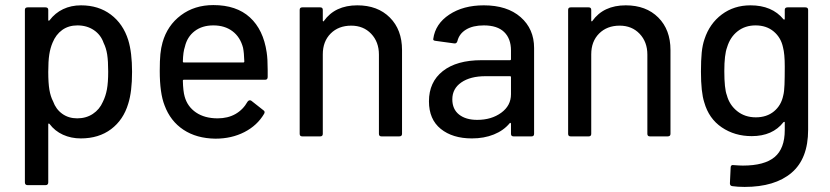

<svg xmlns="http://www.w3.org/2000/svg" viewBox="-20 -537 3267 756"><path d="M78 181V-498Q78 -508 89 -508H159Q170 -508 170 -498V-458Q170 -456 171.5 -455.5Q173 -455 175 -457Q197 -486 228.5 -501Q260 -516 299 -516Q368 -516 416.5 -479.5Q465 -443 485 -379Q500 -330 500 -254Q500 -176 485 -129Q466 -65 417.5 -28.5Q369 8 298 8Q260 8 228 -6.5Q196 -21 175 -49Q173 -51 171.5 -50.5Q170 -50 170 -48V181Q170 192 159 192H89Q78 192 78 181ZM189 -138Q200 -107 225 -89Q250 -71 284 -71Q319 -71 345.5 -88.5Q372 -106 385 -136Q396 -158 401 -185Q406 -212 406 -255Q406 -297 402 -322.5Q398 -348 388 -368Q377 -400 349.5 -418.5Q322 -437 285 -437Q250 -437 225 -419Q200 -401 187 -369Q178 -348 174 -322Q170 -296 170 -254Q170 -210 174.5 -183.5Q179 -157 189 -138Z M628 -122Q609 -170 609 -258Q609 -299 611.5 -324Q614 -349 620 -370Q639 -437 692.5 -477Q746 -517 820 -517Q911 -517 964 -468.5Q1017 -420 1030 -331Q1034 -306 1034 -261V-234Q1034 -223 1024 -223H704Q700 -223 700 -219Q701 -178 707 -157Q718 -117 752 -94Q786 -71 837 -71Q877 -71 907 -88Q937 -105 955 -137Q958 -141 962 -142Q966 -143 970 -140L1017 -103Q1025 -98 1020 -89Q993 -43 942.5 -17Q892 9 828 9Q754 8 702.5 -26Q651 -60 628 -122ZM704 -291H938Q942 -291 942 -295Q941 -329 937 -349Q926 -391 895.5 -414Q865 -437 820 -437Q776 -437 746.5 -414.5Q717 -392 708 -353Q701 -333 700 -295Q700 -291 704 -291Z M1160 -10V-498Q1160 -508 1170 -508H1241Q1251 -508 1251 -498V-456Q1251 -454 1252.5 -453Q1254 -452 1255 -454Q1299 -516 1387 -516Q1467 -516 1515 -468Q1563 -420 1563 -340V-10Q1563 0 1552 0H1482Q1472 0 1472 -10V-322Q1472 -372 1441.5 -404Q1411 -436 1363 -436Q1313 -436 1282 -405Q1251 -374 1251 -323V-10Q1251 0 1241 0H1170Q1160 0 1160 -10Z M1669 -138Q1669 -214 1723.5 -257Q1778 -300 1876 -300H1988Q1992 -300 1992 -304V-338Q1992 -385 1965 -411Q1938 -437 1885 -437Q1842 -437 1815 -420.5Q1788 -404 1781 -375Q1778 -365 1769 -366L1696 -376Q1684 -377 1686 -384Q1694 -443 1749 -479.5Q1804 -516 1885 -516Q1977 -516 2030 -469.5Q2083 -423 2083 -348V-10Q2083 0 2073 0H2002Q1992 0 1992 -10V-50Q1992 -52 1990 -53Q1988 -54 1987 -52Q1963 -23 1924.5 -7.5Q1886 8 1838 8Q1762 8 1715.5 -29.5Q1669 -67 1669 -138ZM1859 -65Q1915 -65 1953.5 -93Q1992 -121 1992 -166V-233Q1992 -237 1988 -237H1892Q1832 -237 1796.5 -212.5Q1761 -188 1761 -146Q1761 -107 1787.5 -86Q1814 -65 1859 -65Z M2217 -10V-498Q2217 -508 2227 -508H2298Q2308 -508 2308 -498V-456Q2308 -454 2309.5 -453Q2311 -452 2312 -454Q2356 -516 2444 -516Q2524 -516 2572 -468Q2620 -420 2620 -340V-10Q2620 0 2609 0H2539Q2529 0 2529 -10V-322Q2529 -372 2498.5 -404Q2468 -436 2420 -436Q2370 -436 2339 -405Q2308 -374 2308 -323V-10Q2308 0 2298 0H2227Q2217 0 2217 -10Z M2864 196Q2854 195 2854 185L2857 122Q2857 117 2860 114.5Q2863 112 2867 113Q2893 115 2905 115Q2990 115 3030 81.5Q3070 48 3070 -25V-55Q3070 -59 3065 -56Q3022 -1 2940 -1Q2873 -1 2822 -35.5Q2771 -70 2753 -134Q2740 -174 2740 -255Q2740 -300 2743 -330Q2746 -360 2754 -383Q2774 -444 2822 -480Q2870 -516 2935 -516Q3020 -516 3065 -461Q3067 -459 3068.5 -460Q3070 -461 3070 -463V-498Q3070 -508 3081 -508H3151Q3162 -508 3162 -498V-26Q3162 88 3096.5 143.5Q3031 199 2912 199Q2884 199 2864 196ZM2842 -162Q2852 -124 2882.5 -99.5Q2913 -75 2956 -75Q2999 -75 3027.5 -98.5Q3056 -122 3064 -161Q3068 -176 3069 -204.5Q3070 -233 3070 -275Q3070 -325 3063 -351Q3055 -389 3026.5 -413Q2998 -437 2955 -437Q2914 -437 2884.5 -414Q2855 -391 2843 -351Q2832 -322 2832 -257Q2832 -188 2842 -162Z"/></svg>

Font: Barlow GEO Medium
Style: Regular
Weight: 500
Designer: Jeremy Tribby
Foundry: Tribby Type
Version: Version 1.408